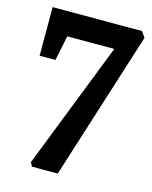

<svg xmlns="http://www.w3.org/2000/svg" viewBox="-106 -761 659 832"><g transform="rotate(15 223.0 -345.5)"><path d="M118 0 109 -18 331 -585H120L97 -473H26V-691H427L445 -665L234 0Z"/></g></svg>

Font: Kreon Medium
Style: Regular
Weight: 500
Version: Version 2.002